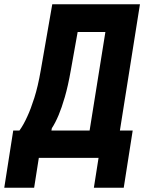

<svg xmlns="http://www.w3.org/2000/svg" viewBox="-72 -740 692 900"><path d="M-10 -128H19Q38 -154 56 -194Q72 -228 89 -281.5Q106 -335 119 -410L173 -720H584L490 -128H550L508 140H368L390 0H110L88 140H-52ZM348 -128 422 -590H292L260 -411Q247 -337 232 -285.5Q217 -234 203 -201Q187 -163 171 -139L169 -128Z"/></svg>

Font: JetBrains Mono ExtraBold
Style: Italic
Weight: 800
Designer: Philipp Nurullin, Konstantin Bulenkov
Foundry: JetBrains
Version: Version 1.000; ttfautohint (v1.8.3)